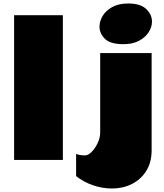

<svg xmlns="http://www.w3.org/2000/svg" viewBox="-20 -908 932 1090"><path d="M336.9 0H60.1V-821.8H336.9ZM708 -888.2Q776.9 -888.2 809.8 -856.9Q842.8 -825.7 842.8 -785.2Q842.8 -754.9 824 -725.3Q805.2 -695.8 769.3 -676.5Q733.4 -657.2 681.2 -657.2Q606 -657.2 575.4 -687.7Q544.9 -718.3 544.9 -756.8Q544.9 -788.1 563 -818.1Q581.1 -848.1 617.4 -868.2Q653.8 -888.2 708 -888.2ZM412.1 -34.2Q431.6 -25.9 462.9 -25.9Q481 -25.9 501 -46.4Q521 -66.9 534.9 -96.7Q548.8 -126.5 548.8 -154.8V-606.9H840.8V-54.2Q840.8 13.7 810.3 62.3Q779.8 110.8 728.8 136.5Q677.7 162.1 616.2 162.1Q560.5 162.1 507.3 143.6Q454.1 125 412.1 91.8Z"/></svg>

Font: Rammetto One
Style: Regular
Weight: 400
Designer: Vernon Adams
Foundry: Vernon Adams
Version: Version 1.100; ttfautohint (v1.8.4.7-5d5b)